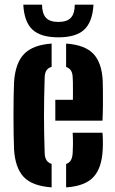

<svg xmlns="http://www.w3.org/2000/svg" viewBox="-20 -795 494 823"><path d="M40.3 -154.4Q39 -181.7 38.4 -221Q37.8 -260.3 37.8 -303Q37.8 -345.6 38.5 -383.1Q39.2 -420.6 40.3 -443.8Q45.8 -525.3 83.6 -564Q121.3 -602.6 201.3 -608.2V-508.4Q185.6 -503.9 178.8 -492.6Q172 -481.4 171.5 -462.9Q170 -417.3 169.3 -377.2Q168.6 -337 168.6 -299.1Q168.6 -261.2 169.3 -222.5Q170 -183.7 171.5 -140.1Q172 -120.2 179 -108.8Q186 -97.4 201.3 -92.3V8.2Q118 2.2 81.5 -36.6Q45.1 -75.4 40.3 -154.4ZM263.4 8.2V-92Q277.7 -97.1 284.1 -108.8Q290.6 -120.4 291.6 -141Q292.6 -156 292.8 -176.7Q293 -197.3 291.5 -226H419.3Q420.4 -216.8 420.9 -193.8Q421.3 -170.8 420.3 -154.4Q416.6 -74.3 380.1 -35.7Q343.7 3 263.4 8.2ZM217.1 -277.7V-367.1H292.5Q292.7 -387.8 292.7 -407.5Q292.7 -427.3 292.5 -442.1Q292.2 -456.9 291.6 -462.9Q291 -481.9 284.1 -492.6Q277.3 -503.2 263.4 -508V-608.2Q343.6 -602.5 379.9 -564.7Q416.3 -526.9 420.3 -448.8Q420.8 -437 421.1 -408.1Q421.4 -379.1 421.2 -343.8Q420.9 -308.4 419.3 -277.7ZM230.4 -635Q154.6 -635 119.2 -668Q83.8 -700.9 79.8 -775.1H160.2Q160.5 -737.2 176.8 -719.1Q193.1 -701 230.4 -701Q267.3 -701 283.8 -718.9Q300.4 -736.8 300.5 -775.1H380.8Q376.4 -700.9 341.1 -668Q305.8 -635 230.4 -635Z"/></svg>

Font: Big Shoulders Stencil Text SC Thin
Style: Regular
Weight: 100
Designer: Patric King
Foundry: XO Type Co
Version: Version 2.001